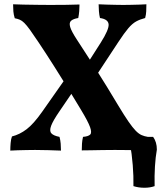

<svg xmlns="http://www.w3.org/2000/svg" viewBox="-20 -699 785 895"><path d="M676.8 3Q662.4 2 634.7 1.5Q607 1 574.9 0.5Q542.8 0 515.8 0Q488.8 0 458.7 0.5Q428.6 1 402.4 1.5Q376.2 2 361.2 2Q361.2 -14.2 362.2 -29.6Q363.2 -45 367 -61Q391.2 -63 400.2 -71.6Q409.2 -80.2 399.8 -106.5Q390.4 -132.8 357.2 -187.8Q333.8 -227.6 301.3 -280Q268.8 -332.4 232.6 -389.6Q196.4 -446.8 160.2 -501Q135.6 -538 119.9 -559.7Q104.2 -581.4 93.3 -592.1Q82.4 -602.8 72.2 -607.1Q62 -611.4 48.8 -614Q43.6 -630.8 42.3 -646.1Q41 -661.4 41 -679Q58.4 -678 89.6 -677.5Q120.8 -677 154.6 -676.5Q188.4 -676 214 -676Q252.8 -676 290.2 -676.5Q327.6 -677 350.6 -678Q350.6 -663 349.3 -646.9Q348 -630.8 344.8 -615Q321.6 -611.2 311.4 -602.2Q301.2 -593.2 307.2 -573Q313.2 -552.8 337.8 -515.2Q374 -460.4 410.5 -403.2Q447 -346 478.1 -295.1Q509.2 -244.2 531.2 -207.4Q559.4 -160.4 578.8 -132.4Q598.2 -104.4 612.4 -89.8Q626.6 -75.2 639.7 -69.4Q652.8 -63.6 669 -61Q673.8 -47.2 675.3 -31.2Q676.8 -15.2 676.8 3ZM28 3Q28 -14 29.6 -32.6Q31.2 -51.2 35.8 -63Q71.8 -72 104.1 -96.6Q136.4 -121.2 175.8 -177L286 -334L335.4 -295L257.2 -180.2Q227.6 -137.2 218.5 -113.1Q209.4 -89 219.3 -77.7Q229.2 -66.4 257.4 -61Q261.6 -45.6 262.9 -29.6Q264.2 -13.6 264.2 3Q238.8 2 205.4 1Q172 0 144 0Q125 0 103.5 0.5Q82 1 62 1.5Q42 2 28 3ZM416.4 -328 366 -369 450.2 -501.2Q488.4 -561.6 486.3 -585.6Q484.2 -609.6 446 -615Q442.4 -629.6 441.1 -647Q439.8 -664.4 439.8 -679Q456.4 -678 477.4 -677.5Q498.4 -677 519.2 -676.5Q540 -676 555 -676Q570 -676 590.6 -676.5Q611.2 -677 630.6 -677.5Q650 -678 662.4 -679Q662.4 -661.8 661.6 -646Q660.8 -630.2 656.6 -615Q632 -608.6 614.3 -598.8Q596.6 -589 578.1 -567.3Q559.6 -545.6 532 -503.6ZM602 168.6Q603 122.8 598.8 70.7Q594.6 18.6 585.8 -31.4L620.6 -61H693.8Q711.2 -36.8 711.2 -1.6Q705 32.8 702.3 76.6Q699.6 120.4 700.8 168.6Q680.2 176.2 653 176.2Q625.8 176.2 602 168.6Z"/></svg>

Font: Vollkorn
Style: Regular
Weight: 400
Designer: Friedrich Althausen
Foundry: Friedrich Althausen
Version: Version 4.104